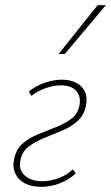

<svg xmlns="http://www.w3.org/2000/svg" viewBox="-20 -723 432 747"><path d="M140 4Q103 4 77 -9.5Q51 -23 39.5 -48Q28 -73 35 -105Q43 -143 68.5 -165Q94 -187 129 -201Q164 -215 198 -228.5Q232 -242 257.5 -261Q283 -280 289 -312Q296 -348 276.5 -369.5Q257 -391 217 -391Q189 -391 157.5 -380Q126 -369 102 -350L92 -367Q121 -390 155.5 -401.5Q190 -413 220 -413Q254 -413 277.5 -400.5Q301 -388 311 -365Q321 -342 314 -310Q306 -273 280 -250.5Q254 -228 220 -214Q186 -200 151.5 -186Q117 -172 92 -153Q67 -134 60 -102Q51 -63 76 -40.5Q101 -18 144 -18Q177 -18 209.5 -30.5Q242 -43 263 -64L275 -49Q252 -26 215.5 -11Q179 4 140 4ZM208 -513 360 -703H392L232 -513Z"/></svg>

Font: Ysabeau Office Thin
Style: Italic
Weight: 250
Italic angle: -12°
Designer: Christian Thalmann (Catharsis Fonts)
Version: Version 2.001;gftools[0.9.30]; featfreeze: tnum,lnum,ss02